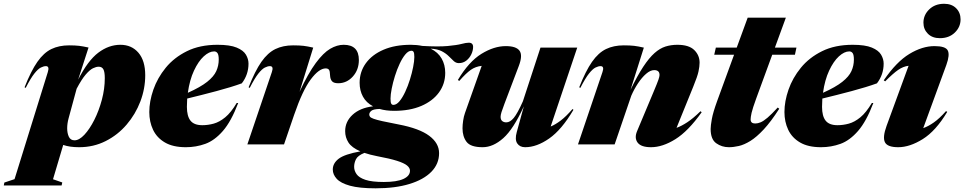

<svg xmlns="http://www.w3.org/2000/svg" viewBox="-112 -764 5103 1016"><path d="M217.5 201.5 214 217.5H-92L-89 202L-35 184L141 -382.5Q151 -414 131 -414Q119 -414 104 -406.5Q89 -399 69.8 -374.8Q50.5 -350.5 24 -299L18 -302Q52 -388.5 85.8 -436.8Q119.5 -485 160 -504.5Q200.5 -524 253.5 -524Q286 -524 306.5 -521.5Q327 -519 356.5 -512.5L301.5 -342.5Q353 -443.5 408.2 -485.2Q463.5 -527 525 -527Q584.5 -527 620.5 -485Q656.5 -443 656.5 -366Q656.5 -295 630.8 -227.2Q605 -159.5 558.2 -104.8Q511.5 -50 447.2 -17.5Q383 15 306.5 15Q257 15 222.5 3L168.5 184.5ZM251 -138Q243.5 -110.5 243.5 -85Q243.5 -59.5 252.2 -40.5Q261 -21.5 282.5 -21.5Q307 -21.5 334.8 -51.2Q362.5 -81 387 -129.5Q411.5 -178 427 -236Q442.5 -294 442.5 -350.5Q442.5 -383.5 435 -397.2Q427.5 -411 410 -411Q397 -411 380 -402.8Q363 -394.5 341.5 -369.5Q320 -344.5 293.5 -294.5Z M1148.5 -219Q1111.5 -121.5 1067.5 -71Q1023.5 -20.5 974.5 -2.8Q925.5 15 871.5 15Q803.5 15 760.8 -10Q718 -35 698 -77.2Q678 -119.5 678 -171Q678 -227.5 699.5 -289.5Q721 -351.5 765 -405.5Q809 -459.5 877.2 -493.2Q945.5 -527 1039 -527Q1105 -527 1140.5 -512.2Q1176 -497.5 1189.5 -474.5Q1203 -451.5 1203 -427.5Q1203 -369 1167.5 -323Q1112.5 -303 1033.8 -282Q955 -261 878.5 -242.5Q877 -221 877 -198.5Q877 -149.5 896 -125.5Q915 -101.5 958.5 -101.5Q988.5 -101.5 1018.8 -109.8Q1049 -118 1079.8 -143.2Q1110.5 -168.5 1140.5 -219ZM1021 -492Q995 -492 966.2 -465.8Q937.5 -439.5 914.5 -390.2Q891.5 -341 882 -273Q949 -303 984.2 -331Q1019.5 -359 1032.5 -387.8Q1045.5 -416.5 1045.5 -448.5Q1045.5 -473.5 1039 -482.8Q1032.5 -492 1021 -492Z M1326.5 -382.5Q1337.5 -414 1316.5 -414Q1304.5 -414 1289.5 -406.5Q1274.5 -399 1255.2 -374.8Q1236 -350.5 1209.5 -299L1203.5 -302Q1237.5 -388.5 1271.2 -436.8Q1305 -485 1345.5 -504.5Q1386 -524 1439 -524Q1473 -524 1494 -521.5Q1515 -519 1545.5 -512L1473 -278Q1519 -376.5 1559 -430.5Q1599 -484.5 1635.2 -505.8Q1671.5 -527 1706.5 -527Q1787 -527 1787 -446.5Q1787 -394.5 1755 -359Q1723 -323.5 1677.5 -323.5Q1654.5 -323.5 1645 -334Q1635.5 -344.5 1634.5 -366Q1634 -387.5 1628.8 -394.8Q1623.5 -402 1611.5 -402Q1576 -402 1532.5 -344Q1489 -286 1444.5 -156.5L1391 0H1197Z M1875.5 232.5Q1789.5 232.5 1740 218.8Q1690.5 205 1669.8 182.2Q1649 159.5 1649 133Q1649 100 1680.2 76Q1711.5 52 1795 37Q1749 17 1731.8 -10Q1714.5 -37 1714.5 -70Q1714.5 -120.5 1753.8 -156.8Q1793 -193 1862 -201.5Q1826 -220.5 1808.5 -252.8Q1791 -285 1791 -326Q1791 -384 1824 -429.5Q1857 -475 1917.8 -501Q1978.5 -527 2061.5 -527Q2094.5 -527 2122.5 -521Q2208 -516 2256.8 -520.5Q2305.5 -525 2330 -531.5Q2354.5 -538 2368.5 -538Q2391.5 -538 2391.5 -515.5Q2391.5 -496.5 2382 -476.5Q2372.5 -456.5 2355.5 -443.2Q2338.5 -430 2316 -430Q2301 -430 2289.2 -440.8Q2277.5 -451.5 2263 -466.2Q2248.5 -481 2226 -492.8Q2203.5 -504.5 2167 -506.5Q2206 -487.5 2225 -454.2Q2244 -421 2244 -378.5Q2244 -320.5 2211 -275Q2178 -229.5 2117.5 -203.5Q2057 -177.5 1973.5 -177.5Q1930.5 -177.5 1896.5 -187.5Q1863.5 -186.5 1852.8 -177.5Q1842 -168.5 1842 -158Q1842 -151.5 1846 -146.2Q1850 -141 1864.8 -135.5Q1879.5 -130 1910.8 -123Q1942 -116 1997 -105.5Q2107 -84.5 2159.2 -45.5Q2211.5 -6.5 2211.5 46.5Q2211.5 103 2170.8 144.8Q2130 186.5 2054.8 209.5Q1979.5 232.5 1875.5 232.5ZM1969.5 -209Q1986 -209 2002 -228.2Q2018 -247.5 2032.2 -278Q2046.5 -308.5 2057.2 -343Q2068 -377.5 2074.2 -409.2Q2080.5 -441 2080.5 -462Q2080.5 -482 2076.8 -488.8Q2073 -495.5 2065.5 -495.5Q2049 -495.5 2033 -476.2Q2017 -457 2002.8 -426.5Q1988.5 -396 1977.8 -361.5Q1967 -327 1960.8 -295.2Q1954.5 -263.5 1954.5 -242.5Q1954.5 -222.5 1958.2 -215.8Q1962 -209 1969.5 -209ZM1762 119Q1762 139 1774.8 157.5Q1787.5 176 1821.5 187.5Q1855.5 199 1919 199Q1987.5 199 2022.5 183Q2057.5 167 2057.5 139.5Q2057.5 124.5 2042 111.8Q2026.5 99 1988.8 87Q1951 75 1884 62.5Q1845.5 55 1816.5 45Q1781.5 59 1771.8 78.5Q1762 98 1762 119Z M2622.5 -65 2660 -201.5Q2605.5 -81.5 2551.5 -33.2Q2497.5 15 2442 15Q2378.5 15 2357 -13.2Q2335.5 -41.5 2335.5 -85Q2335.5 -103 2338.8 -125.5Q2342 -148 2348.5 -166L2437 -415.5Q2404.5 -412 2379.5 -394.5Q2354.5 -377 2318 -335.5L2311 -341Q2369 -438 2435.5 -479Q2502 -520 2564.5 -520Q2619.5 -520 2637.2 -495.5Q2655 -471 2633 -414L2557.5 -215Q2546.5 -186 2541.8 -170.8Q2537 -155.5 2537 -146Q2537 -130.5 2545.5 -123.5Q2554 -116.5 2567 -116.5Q2587 -116.5 2606.5 -139.8Q2626 -163 2655 -228L2748 -512H2942.5L2802 -94.5Q2826.5 -104.5 2855 -126Q2883.5 -147.5 2917.5 -187L2922.5 -183Q2860.5 -77.5 2794.2 -31.2Q2728 15 2667 15Q2638.5 15 2625 -5.2Q2611.5 -25.5 2622.5 -65Z M2959 -299 2953 -302Q2987 -388.5 3020.8 -436.8Q3054.5 -485 3095 -504.5Q3135.5 -524 3188.5 -524Q3222.5 -524 3243.5 -521.5Q3264.5 -519 3295 -512L3224.5 -288.5Q3261 -364 3292 -411Q3323 -458 3351.5 -483.2Q3380 -508.5 3409.5 -517.8Q3439 -527 3472.5 -527Q3533.5 -527 3561.8 -499.2Q3590 -471.5 3590 -432.5Q3590 -412.5 3584.2 -385.8Q3578.5 -359 3556.5 -305.5L3468 -87.5Q3493.5 -96.5 3524.5 -116.8Q3555.5 -137 3595 -175.5L3601 -170Q3530 -70 3462 -27.5Q3394 15 3333 15Q3280.5 15 3262.2 -9.2Q3244 -33.5 3259 -69.5L3346.5 -278Q3366.5 -325.5 3372.2 -342.2Q3378 -359 3378 -367Q3378 -393 3350 -393Q3329.5 -393 3307 -373.5Q3284.5 -354 3264 -323Q3243.5 -292 3228.5 -257.5L3140.5 0H2946.5L3076 -382.5Q3087 -414 3066 -414Q3054 -414 3039 -406.5Q3024 -399 3004.8 -374.8Q2985.5 -350.5 2959 -299Z M3889.5 -242.5Q3870.5 -190.5 3865.2 -167.2Q3860 -144 3860 -132Q3860 -110.5 3884.5 -110.5Q3898 -110.5 3913 -116.8Q3928 -123 3949.5 -141.2Q3971 -159.5 4003.5 -195L4011.5 -188.5Q3967.5 -120 3929.5 -79.2Q3891.5 -38.5 3858.8 -18.2Q3826 2 3797.8 8.5Q3769.5 15 3745 15Q3707.5 15 3678 -6Q3648.5 -27 3648.5 -81.5Q3648.5 -99 3654.8 -134Q3661 -169 3683 -229.5L3772.5 -474.5H3667.5L3676 -512H3786.5L3844.5 -670.5H4046.5L3988.5 -512H4102.5L4094.5 -474.5H3974.5Z M4509.5 -219Q4472.5 -121.5 4428.5 -71Q4384.5 -20.5 4335.5 -2.8Q4286.5 15 4232.5 15Q4164.5 15 4121.8 -10Q4079 -35 4059 -77.2Q4039 -119.5 4039 -171Q4039 -227.5 4060.5 -289.5Q4082 -351.5 4126 -405.5Q4170 -459.5 4238.2 -493.2Q4306.5 -527 4400 -527Q4466 -527 4501.5 -512.2Q4537 -497.5 4550.5 -474.5Q4564 -451.5 4564 -427.5Q4564 -369 4528.5 -323Q4473.5 -303 4394.8 -282Q4316 -261 4239.5 -242.5Q4238 -221 4238 -198.5Q4238 -149.5 4257 -125.5Q4276 -101.5 4319.5 -101.5Q4349.5 -101.5 4379.8 -109.8Q4410 -118 4440.8 -143.2Q4471.5 -168.5 4501.5 -219ZM4382 -492Q4356 -492 4327.2 -465.8Q4298.5 -439.5 4275.5 -390.2Q4252.5 -341 4243 -273Q4310 -303 4345.2 -331Q4380.5 -359 4393.5 -387.8Q4406.5 -416.5 4406.5 -448.5Q4406.5 -473.5 4400 -482.8Q4393.5 -492 4382 -492Z M4774.5 -644Q4774.5 -684.5 4805 -714.2Q4835.5 -744 4884 -744Q4924 -744 4947.5 -720.5Q4971 -697 4971 -661.5Q4971 -621 4940.5 -591.5Q4910 -562 4861.5 -562Q4821.5 -562 4798 -585.5Q4774.5 -609 4774.5 -644ZM4579.5 -98 4696 -416Q4667.5 -412.5 4641 -394.2Q4614.5 -376 4572 -333.5L4564.5 -339Q4631.5 -437 4700 -478.5Q4768.5 -520 4833 -520Q4891.5 -520 4903.2 -497Q4915 -474 4896 -421L4773.5 -86Q4799.5 -95 4829.2 -115.8Q4859 -136.5 4894 -176L4900.5 -172Q4840 -71 4771 -28Q4702 15 4641 15Q4584 15 4570.8 -11.2Q4557.5 -37.5 4579.5 -98Z"/></svg>

Font: Newsreader Display ExtraBold
Style: Italic
Weight: 800
Italic angle: -17°
Designer: Hugues Gentile
Foundry: Production Type
Version: Version 1.001